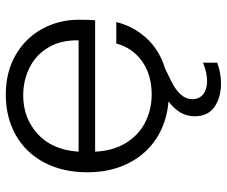

<svg xmlns="http://www.w3.org/2000/svg" viewBox="-80 -514 782 662"><g transform="rotate(-90 311.0 -183.0)"><path d="M572 -246H119Q122 -184 149 -140Q176 -96 220 -73.5Q264 -51 316 -51Q384 -51 430.5 -84Q477 -117 492 -173H566Q551 -113 510 -68.5Q469 -24 406 -5L363 16Q300 47 300 89Q300 113 317 126.5Q334 140 362 140Q392 140 426 126V175Q390 188 354 188Q306 188 273.5 165.5Q241 143 241 96Q241 46 292 7Q220 1 165 -34.5Q110 -70 79 -131.5Q48 -193 48 -273Q48 -358 82 -422Q116 -486 177 -520Q238 -554 316 -554Q394 -554 452.5 -520Q511 -486 542.5 -428.5Q574 -371 574 -301Q574 -265 572 -246ZM503 -303Q504 -364 478.5 -407Q453 -450 409 -472Q365 -494 313 -494Q235 -494 180 -444Q125 -394 119 -303Z"/></g></svg>

Font: Poppins-tnum Light
Style: Regular
Weight: 300
Designer: Ninad Kale (Devanagari), Jonny Pinhorn (Latin)
Foundry: Indian Type Foundry
Version: Version 4.004